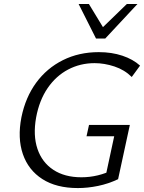

<svg xmlns="http://www.w3.org/2000/svg" viewBox="-20 -927 719 956"><path d="M368 9.4Q260.6 9.4 190.9 -35.4Q121.2 -80.1 93.8 -159.8Q66.5 -239.5 86.6 -342.8Q106.8 -442.2 160 -515Q213.3 -587.7 293.2 -627.5Q373.1 -667.4 471.7 -667.4Q536.3 -667.4 589.2 -649.7Q642.2 -632 677.4 -600.3L636 -543.7Q600.2 -579.3 549.9 -596Q499.6 -612.6 451.1 -612.6Q379.8 -612.6 319.4 -580.9Q258.9 -549.1 217.3 -488.5Q175.7 -427.8 159.8 -341.9Q143.9 -252.8 166.5 -185.7Q189.2 -118.6 245.5 -81.5Q301.8 -44.3 385.4 -44.3Q427.3 -44.3 467.7 -54.1Q508.1 -63.9 546.7 -83.6L503 -36.5L548.6 -248.5H410.8L423.2 -304.9H626.5L568 -34.8Q519.7 -11.8 468 -1.2Q416.3 9.4 368 9.4ZM458.1 -735.1 477.5 -777.2 611.5 -907H664.3L504 -735.1ZM458.1 -735.1 371.5 -907H422.7L500.9 -778.3L504 -735.1Z"/></svg>

Font: Ysabeau
Style: Bold Italic
Weight: 700
Italic angle: -12°
Designer: Christian Thalmann (Catharsis Fonts)
Version: Version 2.002